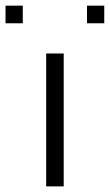

<svg xmlns="http://www.w3.org/2000/svg" viewBox="-89 -662 391 682"><path d="M75 0V-472H137.3V0ZM-69.4 -579.3V-641.9H-8.1V-579.3ZM220 -579.3V-641.9H281.3V-579.3Z"/></svg>

Font: Panamera Thin
Style: Regular
Weight: 100
Designer: Bastien Sozeau
Foundry: NBR — Bastien Sozeau
Version: Version 3.003;gftools[0.9.33]